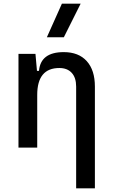

<svg xmlns="http://www.w3.org/2000/svg" viewBox="-20 -815 626 1060"><path d="M400.4 224.6V-336.9Q400.4 -386.2 376 -412.8Q351.6 -439.5 307.6 -439.5Q185.5 -439.5 185.5 -291V0H82V-517.6H175.8L184.1 -423.8H195.3Q204.1 -527.3 332 -527.3Q414.1 -527.3 459 -477.5Q503.9 -427.7 503.9 -336.9V224.6ZM238.8 -609.4 321.8 -794.9H425.3L332.5 -609.4Z"/></svg>

Font: CaskaydiaCove NFP
Style: Regular
Weight: 400
Designer: Aaron Bell
Foundry: Saja Typeworks
Version: Version 2111.001; VTT 6.35;Nerd Fonts 3.1.1